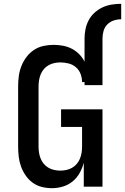

<svg xmlns="http://www.w3.org/2000/svg" viewBox="-20 -978 655 1006"><path d="M252 8Q225 8 199 1.5Q173 -5 151.5 -20.5Q130 -36 114.5 -58.5Q99 -81 90 -106Q81 -131 78 -157.5Q75 -184 75 -210V-525Q75 -552 78.5 -579Q82 -606 92 -631.5Q102 -657 118.5 -679Q135 -701 157.5 -716Q180 -731 206.5 -737Q233 -743 261 -743Q285 -743 309.5 -738.5Q334 -734 355.5 -723Q377 -712 394.5 -694.5Q412 -677 423 -655V-776Q423 -801 428 -825.5Q433 -850 445 -872.5Q457 -895 476 -912Q495 -929 517.5 -939.5Q540 -950 565 -954Q590 -958 615 -958V-877Q595 -877 575.5 -870.5Q556 -864 542 -849.5Q528 -835 522.5 -815.5Q517 -796 517 -776V-532H423V-548H410Q410 -570 402 -591Q394 -612 377.5 -626Q361 -640 339.5 -645.5Q318 -651 296 -651Q280 -651 264 -647.5Q248 -644 234 -636Q220 -628 209.5 -615.5Q199 -603 193 -588Q187 -573 184.5 -557Q182 -541 182 -525V-210Q182 -194 184.5 -178Q187 -162 193 -147Q199 -132 209.5 -119.5Q220 -107 234 -99Q248 -91 264 -87.5Q280 -84 296 -84Q312 -84 328 -87.5Q344 -91 358 -99Q372 -107 382.5 -119.5Q393 -132 399 -147Q405 -162 407.5 -178Q410 -194 410 -210V-313H300V-405H517V0H419V-126Q412 -98 397.5 -72Q383 -46 360.5 -27.5Q338 -9 309.5 -0.5Q281 8 252 8Z"/></svg>

Font: Iosevka Semibold Extended
Style: Regular
Weight: 600
Width: 7
Monospace: yes
Designer: Belleve Invis
Foundry: Belleve Invis
Version: Version 32.5.0; ttfautohint (v1.8.4)